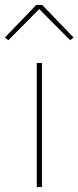

<svg xmlns="http://www.w3.org/2000/svg" viewBox="-45 -763 320 783"><path d="M103 -743H127L255 -610L241 -599L115 -726L-11 -599L-25 -610ZM126 0H105V-506H126Z"/></svg>

Font: IBM Plex Sans Thin
Style: Regular
Weight: 100
Designer: Mike Abbink, Paul van der Laan, Pieter van Rosmalen
Foundry: Bold Monday
Version: Version 3.0